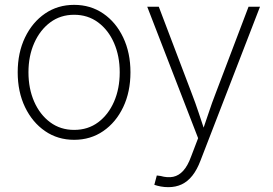

<svg xmlns="http://www.w3.org/2000/svg" viewBox="-20 -567 1131 794"><path d="M286.6 11.2Q218.8 11.2 166.3 -24.9Q113.8 -61 83.5 -124Q53.2 -187 53.2 -268.1Q53.2 -349.1 83.5 -412.1Q113.8 -475.1 166.3 -511Q218.8 -546.9 286.6 -546.9Q354.5 -546.9 407 -511Q459.5 -475.1 489.5 -411.9Q519.5 -348.6 519.5 -268.1Q519.5 -187 489.5 -124Q459.5 -61 407 -24.9Q354.5 11.2 286.6 11.2ZM286.6 -29.8Q343.8 -29.8 386 -61.3Q428.2 -92.8 451.7 -146.7Q475.1 -200.7 475.1 -268.1Q475.1 -335 451.7 -388.9Q428.2 -442.9 385.7 -474.4Q343.3 -505.9 286.6 -505.9Q230 -505.9 187.7 -474.4Q145.5 -442.9 121.6 -389.2Q97.7 -335.4 97.7 -268.1Q97.7 -200.7 121.3 -146.7Q145 -92.8 187.5 -61.3Q230 -29.8 286.6 -29.8ZM618.2 197.3 628.4 158.7 643.6 160.6Q672.9 168.9 696.3 164.1Q719.7 159.2 738 138.9Q756.3 118.7 770 81.1L799.3 4.4L588.9 -539.1H636.7L772 -183.1Q788.1 -141.6 801.8 -100.1Q815.4 -58.6 829.1 -18.1H814.9Q829.1 -58.6 842.8 -100.1Q856.4 -141.6 872.6 -183.1L1007.8 -539.1H1055.2L809.1 97.2Q794.9 134.8 775.6 159.2Q756.3 183.6 731.7 195.3Q707 207 676.3 207Q660.2 207 645.5 204.3Q630.9 201.7 618.2 197.3Z"/></svg>

Font: Inter 18pt ExtraLight
Style: Regular
Weight: 250
Designer: Rasmus Andersson
Foundry: rsms
Version: Version 4.001;git-66647c0bb